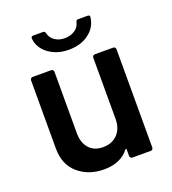

<svg xmlns="http://www.w3.org/2000/svg" viewBox="-129 -789 801 893"><g transform="rotate(-20 272.0 -342.0)"><path d="M376 -511H467Q472 -511 475.5 -507.5Q479 -504 479 -499V-12Q479 -7 475.5 -3.5Q472 0 467 0H376Q371 0 367.5 -3.5Q364 -7 364 -12V-44Q364 -47 362 -48Q360 -49 358 -46Q317 7 235 7Q159 7 107.5 -37Q56 -81 56 -162V-499Q56 -504 59.5 -507.5Q63 -511 68 -511H160Q165 -511 168.5 -507.5Q172 -504 172 -499V-195Q172 -148 196.5 -120Q221 -92 265 -92Q310 -92 337 -120Q364 -148 364 -195V-499Q364 -504 367.5 -507.5Q371 -511 376 -511ZM126 -679V-681Q126 -691 137 -691H185Q195 -691 197 -680Q202 -657 222.5 -643Q243 -629 271 -629Q300 -629 321 -643Q342 -657 347 -680Q349 -691 359 -691H405Q418 -691 416 -681Q411 -633 371 -602.5Q331 -572 271 -572Q213 -572 172 -602Q131 -632 126 -679Z"/></g></svg>

Font: Amber EN SemiBold
Style: Regular
Weight: 600
Designer: Jeremy Tribby
Foundry: Tribby Type
Version: Version 1.408 November 24, 2021